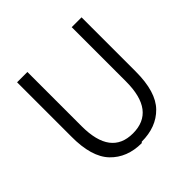

<svg xmlns="http://www.w3.org/2000/svg" viewBox="-188 -901 1092 1092"><g transform="rotate(-45 358.0 -355.0)"><path d="M358.4 12.7C436.5 12.7 499 -10.7 545.9 -58.6C592.8 -106.4 616.2 -184.6 616.2 -293.9V-729.5H537.1V-293C537.1 -134.8 476.6 -55.7 356.4 -55.7C238.3 -55.7 178.7 -133.8 178.7 -291V-727.5H95.7V-292C94.7 -182.6 118.2 -103.5 165 -54.7C211.9 -5.9 274.4 18.6 352.5 18.6Z"/></g></svg>

Font: Gen Shin Gothic P Normal
Style: Regular
Weight: 300
Designer: [Source Han Sans]
Ryoko NISHIZUKA  (kana & ideographs); Paul D. Hunt (Latin, Greek & Cyrillic); Wenlong ZHANG  (bopomofo
Version: Version 1.002.20150607